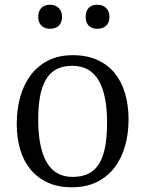

<svg xmlns="http://www.w3.org/2000/svg" viewBox="-20 -784 616 814"><path d="M525 -277Q525 -337 510.5 -387Q496 -437 467 -473Q438 -509 393.5 -529.5Q349 -550 289 -550Q229 -550 184.5 -527.5Q140 -505 110.5 -466Q81 -427 66 -374Q51 -321 51 -259Q51 -200 65.5 -150.5Q80 -101 109.5 -65.5Q139 -30 182.5 -10Q226 10 284 10Q345 10 390 -12Q435 -34 465 -73Q495 -112 510 -164.5Q525 -217 525 -277ZM142 -276Q142 -331 149.5 -373.5Q157 -416 174 -445.5Q191 -475 218.5 -490Q246 -505 287 -505Q326 -505 354 -488.5Q382 -472 399.5 -441Q417 -410 425.5 -365.5Q434 -321 434 -265Q434 -206 426 -162.5Q418 -119 400.5 -90.5Q383 -62 355.5 -48Q328 -34 288 -34Q249 -34 221.5 -50.5Q194 -67 176.5 -98.5Q159 -130 150.5 -174.5Q142 -219 142 -276ZM142 -712Q142 -689 155.5 -675.5Q169 -662 192 -662Q216 -662 229.5 -675.5Q243 -689 243 -712Q243 -736 229 -750Q215 -764 192 -764Q169 -764 155.5 -750.5Q142 -737 142 -712ZM343 -712Q343 -689 356 -675.5Q369 -662 393 -662Q417 -662 430.5 -675.5Q444 -689 444 -712Q444 -736 430 -750Q416 -764 393 -764Q369 -764 356 -750.5Q343 -737 343 -712Z"/></svg>

Font: GradeGX
Style: Regular
Weight: 100
Width: 1
Designer: Adam Twardoch
Foundry: Adam Twardoch
Version: Version 2.002; DEVELOPMENT